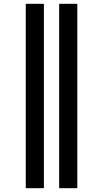

<svg xmlns="http://www.w3.org/2000/svg" viewBox="-20 -843 540 1006"><path d="M290 143V-823H385V143ZM115 143V-823H210V143Z"/></svg>

Font: Iosevka Term Curly Extrabold
Style: Regular
Weight: 800
Designer: Belleve Invis
Foundry: Belleve Invis
Version: Version 32.3.0